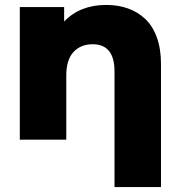

<svg xmlns="http://www.w3.org/2000/svg" viewBox="-20 -571 736 785"><path d="M448.2 193.8V-278.8Q448.2 -390.1 358.9 -390.1Q310.1 -390.1 280.5 -358.4Q251 -326.7 251 -262.2V0H61V-542H242.2V-482.9Q307.1 -550.8 414.1 -550.8Q462.9 -550.8 502.9 -536.6Q543 -522.5 573.5 -493.9Q604 -465.3 621.1 -418.5Q638.2 -371.6 638.2 -310.1V193.8Z"/></svg>

Font: Montserrat ExtraBold
Style: Regular
Weight: 800
Designer: Julieta Ulanovsky
Foundry: Julieta Ulanovsky
Version: Version 9.000